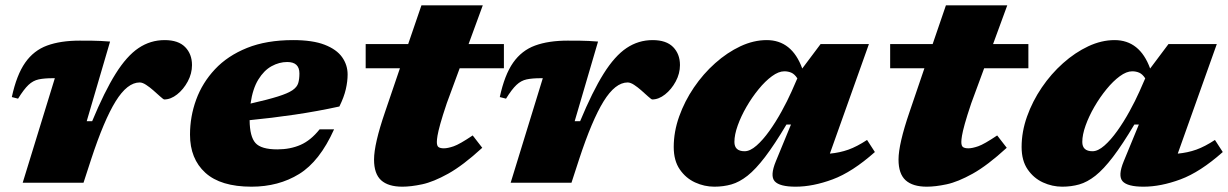

<svg xmlns="http://www.w3.org/2000/svg" viewBox="-20 -688 4624 723"><path d="M186.5 -393.5H179Q146.5 -393.5 125.5 -389Q104.5 -384.5 87.2 -368.2Q70 -352 48 -316.5L24.5 -322.5Q42.5 -406 74.8 -452Q107 -498 157.5 -516.5Q208 -535 280 -535Q308 -535 326 -534.8Q344 -534.5 359.5 -533.8Q375 -533 394.5 -531.5L306.5 -231.5H327Q373.5 -343.5 415.5 -410.5Q457.5 -477.5 502 -507.2Q546.5 -537 600 -537Q651.5 -537 677.2 -510.8Q703 -484.5 703 -443Q703 -411 687 -381.2Q671 -351.5 647 -332.5Q623 -313.5 598.5 -313.5Q595.5 -313.5 582.8 -325Q570 -336.5 557 -348Q544 -359.5 530.2 -368.5Q516.5 -377.5 506 -377.5Q459.5 -377.5 415.5 -306.5Q371.5 -235.5 323 -87.5L294.5 0H65.5Z M1238 -201Q1184 -80.5 1106.5 -32.8Q1029 15 927 15Q811 15 753.2 -37.5Q695.5 -90 695.5 -181Q695.5 -249.5 718.8 -313Q742 -376.5 789.5 -427.2Q837 -478 910.2 -507.5Q983.5 -537 1084 -537Q1157.5 -537 1202.5 -519.5Q1247.5 -502 1268.2 -472.8Q1289 -443.5 1289 -407.5Q1289 -381.5 1282.2 -352Q1275.5 -322.5 1258 -287Q1176 -269 1089.2 -256.2Q1002.5 -243.5 920 -235.5Q920.5 -173.5 942 -149.5Q963.5 -125.5 1024.5 -125.5Q1073 -125.5 1111.8 -142.5Q1150.5 -159.5 1183.5 -201ZM1061.5 -454.5Q1031.5 -454.5 1002.8 -438.8Q974 -423 952.8 -388.5Q931.5 -354 923.5 -298Q989.5 -313 1026.8 -324.8Q1064 -336.5 1081.2 -348.2Q1098.5 -360 1103 -375Q1107.5 -390 1107.5 -411.5Q1107.5 -454.5 1061.5 -454.5Z M1357 -431V-522H1517L1567 -668H1798L1744.5 -522H1877.5V-431H1711L1662.5 -299.5Q1646 -250.5 1638 -221.5Q1630 -192.5 1627.5 -177.2Q1625 -162 1625 -153.5Q1625 -138 1631.8 -133.8Q1638.5 -129.5 1651.5 -129.5Q1666 -129.5 1688.5 -137.2Q1711 -145 1760 -178L1796 -131.5Q1723.5 -65 1667.8 -34Q1612 -3 1569.8 6Q1527.5 15 1495 15Q1442 15 1415.2 -9.2Q1388.5 -33.5 1388.5 -87Q1388.5 -145.5 1430 -266.5L1486 -431Z M2024 -393.5H2016.5Q1984 -393.5 1963 -389Q1942 -384.5 1924.8 -368.2Q1907.5 -352 1885.5 -316.5L1862 -322.5Q1880 -406 1912.2 -452Q1944.5 -498 1995 -516.5Q2045.5 -535 2117.5 -535Q2145.5 -535 2163.5 -534.8Q2181.5 -534.5 2197 -533.8Q2212.5 -533 2232 -531.5L2144 -231.5H2164.5Q2211 -343.5 2253 -410.5Q2295 -477.5 2339.5 -507.2Q2384 -537 2437.5 -537Q2489 -537 2514.8 -510.8Q2540.5 -484.5 2540.5 -443Q2540.5 -411 2524.5 -381.2Q2508.5 -351.5 2484.5 -332.5Q2460.5 -313.5 2436 -313.5Q2433 -313.5 2420.2 -325Q2407.5 -336.5 2394.5 -348Q2381.5 -359.5 2367.8 -368.5Q2354 -377.5 2343.5 -377.5Q2297 -377.5 2253 -306.5Q2209 -235.5 2160.5 -87.5L2132 0H1903Z M2901.5 -80.5 2958.5 -219H2941.5Q2896.5 -143.5 2861 -97Q2825.5 -50.5 2794.8 -26.2Q2764 -2 2734 6.5Q2704 15 2670 15Q2632.5 15 2597.5 -1Q2562.5 -17 2539.8 -50Q2517 -83 2517 -134.5Q2517 -192 2537.5 -249.5Q2558 -307 2593 -358.5Q2628 -410 2673.2 -450.2Q2718.5 -490.5 2768.2 -513.8Q2818 -537 2867 -537Q2962 -537 3001 -430L3070 -522H3252L3105 -109.5Q3142.5 -113 3174.8 -124.5Q3207 -136 3245 -161L3274.5 -115.5Q3189.5 -40 3115.2 -12.5Q3041 15 2976 15Q2915.5 15 2897.2 -5.5Q2879 -26 2901.5 -80.5ZM2745.5 -153.5Q2745.5 -118.5 2784 -118.5Q2804.5 -118.5 2828.8 -139.8Q2853 -161 2877.2 -195Q2901.5 -229 2923.2 -268.5Q2945 -308 2961 -344L2982.5 -393Q2972 -409 2960 -414.2Q2948 -419.5 2933.5 -419.5Q2912 -419.5 2886.8 -401Q2861.5 -382.5 2836.8 -352.2Q2812 -322 2791.2 -286.2Q2770.5 -250.5 2758 -215.5Q2745.5 -180.5 2745.5 -153.5Z M3332 -431V-522H3492L3542 -668H3773L3719.5 -522H3852.5V-431H3686L3637.5 -299.5Q3621 -250.5 3613 -221.5Q3605 -192.5 3602.5 -177.2Q3600 -162 3600 -153.5Q3600 -138 3606.8 -133.8Q3613.5 -129.5 3626.5 -129.5Q3641 -129.5 3663.5 -137.2Q3686 -145 3735 -178L3771 -131.5Q3698.5 -65 3642.8 -34Q3587 -3 3544.8 6Q3502.5 15 3470 15Q3417 15 3390.2 -9.2Q3363.5 -33.5 3363.5 -87Q3363.5 -145.5 3405 -266.5L3461 -431Z M4211.5 -80.5 4268.5 -219H4251.5Q4206.5 -143.5 4171 -97Q4135.5 -50.5 4104.8 -26.2Q4074 -2 4044 6.5Q4014 15 3980 15Q3942.5 15 3907.5 -1Q3872.5 -17 3849.8 -50Q3827 -83 3827 -134.5Q3827 -192 3847.5 -249.5Q3868 -307 3903 -358.5Q3938 -410 3983.2 -450.2Q4028.5 -490.5 4078.2 -513.8Q4128 -537 4177 -537Q4272 -537 4311 -430L4380 -522H4562L4415 -109.5Q4452.5 -113 4484.8 -124.5Q4517 -136 4555 -161L4584.5 -115.5Q4499.5 -40 4425.2 -12.5Q4351 15 4286 15Q4225.5 15 4207.2 -5.5Q4189 -26 4211.5 -80.5ZM4055.5 -153.5Q4055.5 -118.5 4094 -118.5Q4114.5 -118.5 4138.8 -139.8Q4163 -161 4187.2 -195Q4211.5 -229 4233.2 -268.5Q4255 -308 4271 -344L4292.5 -393Q4282 -409 4270 -414.2Q4258 -419.5 4243.5 -419.5Q4222 -419.5 4196.8 -401Q4171.5 -382.5 4146.8 -352.2Q4122 -322 4101.2 -286.2Q4080.5 -250.5 4068 -215.5Q4055.5 -180.5 4055.5 -153.5Z"/></svg>

Font: Newsreader Caption ExtraBold
Style: Italic
Weight: 800
Italic angle: -17°
Designer: Hugues Gentile
Foundry: Production Type
Version: Version 1.001